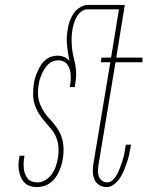

<svg xmlns="http://www.w3.org/2000/svg" viewBox="-20 -755 640 783"><path d="M130 8Q116 8 103 4Q90 0 80.5 -9.5Q71 -19 65.5 -31.5Q60 -44 57.5 -57.5Q55 -71 55.5 -85Q56 -99 59 -114L60 -120H80L79 -115Q77 -103 76.5 -91.5Q76 -80 77 -68.5Q78 -57 82 -46.5Q86 -36 92.5 -27.5Q99 -19 110 -15Q121 -11 132 -11Q149 -11 165 -20.5Q181 -30 191.5 -45Q202 -60 207.5 -76.5Q213 -93 216 -110Q220 -132 218.5 -153.5Q217 -175 209.5 -194Q202 -213 189 -228.5Q176 -244 162.5 -259.5Q149 -275 138.5 -292Q128 -309 121.5 -329Q115 -349 115 -370.5Q115 -392 118 -414Q120 -427 124 -439.5Q128 -452 133.5 -464.5Q139 -477 146 -488.5Q153 -500 164 -509.5Q175 -519 188 -523.5Q201 -528 214 -528Q229 -528 242 -522.5Q255 -517 263 -506Q257 -537 253.5 -569Q250 -601 256 -634Q258 -651 264 -668Q270 -685 280 -700Q290 -715 306.5 -725Q323 -735 340 -735H479L476 -717H337Q323 -717 311 -707.5Q299 -698 292 -685Q285 -672 281 -658.5Q277 -645 275 -632Q272 -612 272 -593.5Q272 -575 274 -556.5Q276 -538 280.5 -520.5Q285 -503 288 -484.5Q291 -466 290.5 -447.5Q290 -429 286 -409L285 -400H265Q267 -412 268 -423.5Q269 -435 268.5 -447Q268 -459 265 -470Q262 -481 256 -490Q250 -499 240 -504Q230 -509 218 -509Q207 -509 196 -505Q185 -501 176.5 -492.5Q168 -484 161.5 -474Q155 -464 150.5 -453.5Q146 -443 142.5 -432Q139 -421 138 -410Q134 -390 135 -369.5Q136 -349 143 -331Q150 -313 160.5 -297.5Q171 -282 184 -268H185Q199 -252 211.5 -234.5Q224 -217 231 -196.5Q238 -176 239 -153Q240 -130 236 -107Q234 -94 230 -80.5Q226 -67 220 -54Q214 -41 205 -29Q196 -17 184 -8.5Q172 0 158 4Q144 8 130 8ZM415 8Q398 8 384.5 -0.5Q371 -9 365 -23.5Q359 -38 358.5 -54.5Q358 -71 361 -88L430 -501H391L394 -520H433L468 -735H489L454 -520H561V-501H451L382 -85Q380 -73 379.5 -60.5Q379 -48 382.5 -37Q386 -26 395.5 -18.5Q405 -11 417 -11Q428 -11 437 -18.5Q446 -26 452 -35Q458 -44 462.5 -54.5Q467 -65 471 -75Q475 -85 478 -95.5Q481 -106 484 -116Q487 -126 488.5 -136.5Q490 -147 492 -158L493 -165H514L513 -157Q510 -140 506.5 -124Q503 -108 497.5 -92Q492 -76 485.5 -60Q479 -44 469.5 -29.5Q460 -15 445.5 -3.5Q431 8 415 8Z"/></svg>

Font: Iosevka Thin Extended Oblique
Style: Regular
Weight: 100
Width: 7
Italic angle: -9°
Monospace: yes
Designer: Belleve Invis
Foundry: Belleve Invis
Version: Version 32.5.0; ttfautohint (v1.8.4)